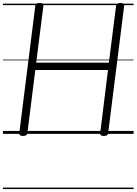

<svg xmlns="http://www.w3.org/2000/svg" viewBox="-20 -910 928 1305"><path d="M136 14Q109 14 111 -5L220 -871Q221 -881 228 -885.5Q235 -890 250 -890Q277 -890 275 -871L226 -484H720L769 -871Q771 -881 778 -885.5Q785 -890 799 -890Q826 -890 824 -871L715 -5Q714 4 707.5 9Q701 14 686 14Q658 14 661 -5L714 -434H220L166 -5Q165 4 158 9Q151 14 136 14ZM0 365H888V375H0ZM0 -20H888V0H0ZM0 -505H888V-500H0ZM0 -885H888V-875H0Z"/></svg>

Font: Playwrite GB S Guides
Style: Italic
Weight: 400
Italic angle: -7.01216°
Designer: Veronika Burian, José Scaglione
Foundry: TypeTogether
Version: Version 1.002